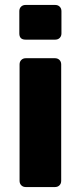

<svg xmlns="http://www.w3.org/2000/svg" viewBox="-20 -755 326 775"><path d="M83 -595Q58 -595 58 -620V-710Q58 -721 65 -728Q72 -735 83 -735H203Q214 -735 221 -728Q228 -721 228 -710V-620Q228 -609 221 -602Q214 -595 203 -595ZM84 0Q73 0 66 -7Q59 -14 59 -25V-495Q59 -506 66 -513Q73 -520 84 -520H202Q213 -520 220 -513Q227 -506 227 -495V-25Q227 -14 220 -7Q213 0 202 0Z"/></svg>

Font: Fz Rubik
Style: Bold
Weight: 700
Designer: Hubert and Fischer
Foundry: Hubert and Fischer
Version: Vit hóa bi FontZin.com